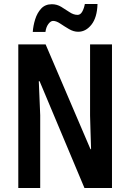

<svg xmlns="http://www.w3.org/2000/svg" viewBox="-20 -935 647 955"><path d="M537 0H400L177 -531H173Q176 -473 177 -434.5Q178 -396 180 -362V0H71V-714H207L430 -193H433Q431 -253 430 -289Q429 -325 428 -360V-714H537ZM143 -776Q145 -807 155 -839Q165 -871 185 -892.5Q205 -914 238 -914Q263 -914 284.5 -901Q306 -888 326 -874.5Q346 -861 366 -861Q380 -861 389 -877Q398 -893 402 -915H465Q463 -848 435 -812.5Q407 -777 369 -777Q346 -777 323 -790.5Q300 -804 280 -817.5Q260 -831 244 -831Q232 -831 220.5 -815.5Q209 -800 206 -776Z"/></svg>

Font: Noto Sans Gujarati UI ExtraCondensed SemiBold
Style: Regular
Weight: 600
Width: 2
Designer: Jelle Bosma - Monotype Design Team, Universal Thirst
Foundry: Monotype Imaging Inc.
Version: Version 2.106; ttfautohint (v1.8.4.7-5d5b)